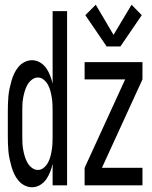

<svg xmlns="http://www.w3.org/2000/svg" viewBox="-20 -782 640 810"><path d="M430 -586 340 -718 384 -762 459 -635 535 -762 578 -718 488 -586ZM115 8Q99 8 84 0.5Q69 -7 58 -20Q47 -33 40 -48Q33 -63 28.5 -79Q24 -95 20.5 -111Q17 -127 15.5 -143.5Q14 -160 13.5 -176.5Q13 -193 13 -210V-310Q13 -327 13.5 -343.5Q14 -360 15.5 -376.5Q17 -393 20.5 -409Q24 -425 28.5 -441Q33 -457 40 -472Q47 -487 58 -500Q69 -513 84 -520.5Q99 -528 115 -528Q133 -528 149 -518.5Q165 -509 175 -494.5Q185 -480 191.5 -463.5Q198 -447 202 -429V-735H263V0H202V-91Q198 -73 191.5 -56.5Q185 -40 175 -25.5Q165 -11 149 -1.5Q133 8 115 8ZM337 0V-74L508 -447H337V-520H581V-447L410 -74H581V0ZM140 -65Q154 -65 165.5 -75Q177 -85 183.5 -98Q190 -111 193.5 -125Q197 -139 199 -153Q201 -167 201.5 -181.5Q202 -196 202 -210V-310Q202 -324 201.5 -338.5Q201 -353 199 -367Q197 -381 193.5 -395Q190 -409 183.5 -422Q177 -435 165.5 -445Q154 -455 140 -455Q126 -455 114 -445.5Q102 -436 95 -423Q88 -410 84 -396Q80 -382 77.5 -368Q75 -354 74.5 -339.5Q74 -325 74 -310V-210Q74 -195 74.5 -180.5Q75 -166 77.5 -152Q80 -138 84 -124Q88 -110 95 -97Q102 -84 114 -74.5Q126 -65 140 -65Z"/></svg>

Font: Iosevka SS04 Extended
Style: Regular
Weight: 400
Width: 7
Monospace: yes
Designer: Belleve Invis
Foundry: Belleve Invis
Version: Version 19.0.0; ttfautohint (v1.8.4)